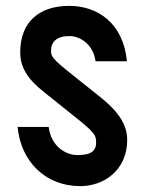

<svg xmlns="http://www.w3.org/2000/svg" viewBox="-20 -621 496 655"><path d="M254 14C334 14 414 -40 414 -144C414 -213 358 -261 317 -294L258 -341C169 -412 154 -423 154 -447C154 -478 173 -498 217 -498C253 -498 298 -470 306 -412H413C401 -541 314 -601 216 -601C115 -601 49 -547 49 -443C49 -392 73 -352 130 -307L190 -259C293 -177 307 -167 308 -138C309 -106 291 -92 244 -92C203 -92 154 -123 146 -188H40C51 -71 134 14 254 14Z"/></svg>

Font: Vanilla Cream ExtraBold
Style: Regular
Weight: 800
Designer: Jeremy Tribby, Jinavaṁso
Foundry: Tribby Type
Version: Version 1.422;Glyphs 3.1.2 (3151)